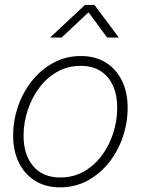

<svg xmlns="http://www.w3.org/2000/svg" viewBox="-20 -762 580 791"><path d="M227.5 9.8Q168 9.8 124.5 -17.3Q81.1 -44.4 57.6 -92.3Q34.2 -140.1 34.2 -203.6Q34.2 -265.1 54.2 -323.5Q74.2 -381.8 111.6 -428.7Q148.9 -475.6 200.2 -503.4Q251.5 -531.2 313 -531.2Q372.6 -531.2 415.8 -504.4Q459 -477.5 482.4 -429.4Q505.9 -381.3 505.9 -317.9Q505.9 -255.9 485.8 -197.3Q465.8 -138.7 428.7 -92Q391.6 -45.4 340.6 -17.8Q289.6 9.8 227.5 9.8ZM228.5 -30.8Q281.7 -30.8 325 -55.2Q368.2 -79.6 399.2 -121.1Q430.2 -162.6 446.5 -213.9Q462.9 -265.1 462.9 -317.9Q462.9 -370.6 445.3 -409.4Q427.7 -448.2 394 -469.5Q360.4 -490.7 312.5 -490.7Q259.8 -490.7 216.6 -466.6Q173.3 -442.4 142.3 -401.1Q111.3 -359.9 94.2 -308.3Q77.1 -256.8 77.1 -203.1Q77.1 -124.5 116.7 -77.6Q156.2 -30.8 228.5 -30.8ZM233.9 -607.4H187L187.5 -608.4L330.1 -741.7H369.1L468.8 -608.4L468.3 -607.4H421.4L344.7 -711.4Z"/></svg>

Font: Inter 28pt ExtraLight
Style: Italic
Weight: 250
Italic angle: -9.3988°
Designer: Rasmus Andersson
Foundry: rsms
Version: Version 4.001;git-66647c0bb